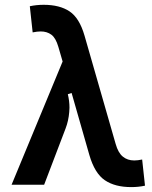

<svg xmlns="http://www.w3.org/2000/svg" viewBox="-20 -762 626 792"><path d="M521.5 9.8Q454.1 9.8 412.4 -18.6Q370.6 -46.9 348.6 -122.6L275.4 -378.4L259.8 -373.5Q266.6 -345.2 266.6 -317.9Q266.6 -308.6 265.6 -299.8Q262.7 -263.7 250.5 -231.9L162.1 0H27.8L238.3 -508.3L220.7 -568.8Q210 -605.5 191.9 -618.9Q173.8 -632.3 147.9 -632.3Q133.8 -632.3 114.7 -628.4L103 -736.3Q130.4 -742.2 160.2 -742.2Q226.1 -742.2 266.8 -715.1Q307.6 -688 328.6 -615.2L457 -168.5Q467.3 -131.8 486.6 -116Q505.9 -100.1 533.7 -100.1Q548.3 -100.1 566.4 -104L578.1 3.9Q551.3 9.8 521.5 9.8Z"/></svg>

Font: CaskaydiaCove NFP SemiBold
Style: Regular
Weight: 600
Designer: Aaron Bell
Foundry: Saja Typeworks
Version: Version 2111.001; VTT 6.35;Nerd Fonts 3.1.1